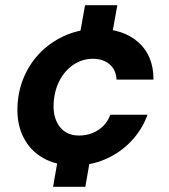

<svg xmlns="http://www.w3.org/2000/svg" viewBox="-20 -624 648 738"><path d="M184 94 214 -78H338L308 94ZM276 -432 307 -604H431L400 -432ZM265 12Q197 12 147 -16Q97 -44 71 -94.5Q45 -145 47 -211Q49 -275 73 -330Q97 -385 139 -426Q181 -467 236.5 -490Q292 -513 357 -513Q454 -513 512 -461.5Q570 -410 570 -318H428Q426 -356 401 -377Q376 -398 337 -398Q296 -398 262 -375Q228 -352 208 -312.5Q188 -273 186 -223Q185 -195 191.5 -173Q198 -151 211 -135Q224 -119 242.5 -111Q261 -103 284 -103Q311 -103 335 -112.5Q359 -122 377 -140Q395 -158 404 -183H547Q526 -125 484 -81Q442 -37 386 -12.5Q330 12 265 12Z"/></svg>

Font: DM Sans 17pt
Style: Bold Italic
Weight: 700
Italic angle: -10°
Version: Version 4.004;gftools[0.9.30]